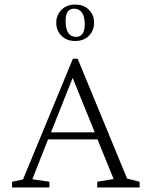

<svg xmlns="http://www.w3.org/2000/svg" viewBox="-20 -823 666 843"><path d="M33 0V-25L81 -35L300 -565H321L538 -39L593 -25V0H407V-25L479 -37L408 -211H191L122 -36L197 -25V0ZM204 -242H396L299 -481ZM310 -803Q348 -803 370.5 -780Q393 -757 393 -723Q393 -689 370.5 -666Q348 -643 310 -643Q273 -643 250 -666Q227 -689 227 -723Q227 -757 250 -780Q273 -803 310 -803ZM305 -785Q288 -785 278 -772.5Q268 -760 268 -731Q268 -661 315 -661Q332 -661 342 -674.5Q352 -688 352 -716Q352 -751 339.5 -768Q327 -785 305 -785Z"/></svg>

Font: Spectral SC ExtraLight
Style: Regular
Weight: 275
Designer: Jean-Baptiste Levee
Foundry: Production Type
Version: Version 2.001